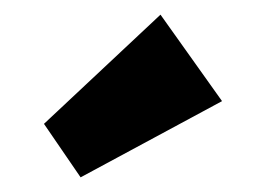

<svg xmlns="http://www.w3.org/2000/svg" viewBox="-20 -783 363 262"><path d="M90 -541 283 -645 199 -763 40 -614Z"/></svg>

Font: MV Cash
Style: Bold
Weight: 700
Designer: Rodrigo Fuenzalida
Foundry: fragTYPE
Version: Version 1.100;Glyphs 3.1.2 (3151)